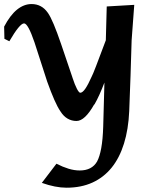

<svg xmlns="http://www.w3.org/2000/svg" viewBox="-39 -586 776 930"><path d="M234.4 207Q265.1 222.7 293 231.2Q320.8 239.7 347.2 239.7Q406.2 239.7 431.2 196.3Q443.8 172.9 451.4 131.3Q459 89.8 460.9 27.3L466.8 -186Q454.6 -154.3 442.9 -128.2Q431.2 -102.1 418 -79.1L417.5 -80.6Q372.1 0 331.5 0Q308.1 0 288.3 -11.5Q268.6 -22.9 253.9 -46.4Q239.7 -66.9 223.9 -103Q208 -139.2 189.5 -190.9L127.9 -381.3Q96.7 -472.7 77.6 -472.7Q56.6 -472.7 6.3 -386.2L-17.6 -397.9L-19 -457Q10.3 -512.7 43.7 -539.6Q77.1 -566.4 113.8 -566.4Q163.1 -566.4 192.4 -524.4Q205.6 -505.9 221.4 -468Q237.3 -430.2 257.3 -371.6L312 -210.4L311.5 -211.4Q323.7 -174.3 333.7 -155.5Q343.8 -136.7 349.6 -136.7Q360.8 -136.7 374.5 -156.7Q388.2 -176.8 404.8 -214.4Q409.7 -222.7 426.5 -266.4Q443.4 -310.1 473.6 -391.1Q474.1 -430.7 475.8 -473.6Q477.5 -516.6 478 -554.7L611.3 -562.5L598.6 -391.1Q596.2 -306.2 593.3 -219.5Q590.3 -132.8 586.9 -47.4Q583 40.5 561.5 109.6Q540 178.7 501.7 226.1Q463.4 273.4 408.7 298.3Q354 323.2 283.2 323.2Q229.5 323.2 163.6 299.8Z"/></svg>

Font: IranNastaliq
Style: Regular
Weight: 400
Designer: Hossein Zahedi
Version: Version 1.5